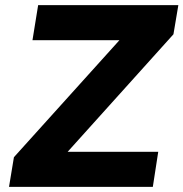

<svg xmlns="http://www.w3.org/2000/svg" viewBox="-20 -725 712 745"><path d="M15 0 34 -115 493 -624 503 -569H106L128 -705H672L653 -592L193 -81L182 -136H594L573 0Z"/></svg>

Font: Nunito Sans 8pt ExtraBold
Style: Italic
Weight: 800
Italic angle: -9°
Version: Version 3.101;gftools[0.9.27]